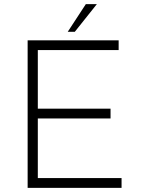

<svg xmlns="http://www.w3.org/2000/svg" viewBox="-20 -904 679 924"><path d="M446 -884H393L306 -751H340ZM113 -710V0H565V-47H162V-334H512V-381H162V-663H551V-710Z"/></svg>

Font: Sulaf Light
Style: Regular
Weight: 300
Designer: Bandar Raffah (Arabic) and Santiago Orozco (Latin)
Foundry: Caramella and Typemade
Version: Version 1.005;PS 001.005;hotconv 1.0.88;makeotf.lib2.5.64775